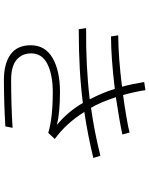

<svg xmlns="http://www.w3.org/2000/svg" viewBox="96 -874 807 1040"><g transform="rotate(90 500.0 -353.5)"><path d="M131.8 -416Q338.9 -414.1 517.6 -435.5Q481.4 -504.9 460.9 -571.3Q289.1 -550.8 176.8 -550.8L170.9 -589.8Q292 -590.8 449.2 -610.4Q434.6 -663.1 423.8 -730.5L467.8 -737.3Q475.6 -683.6 494.1 -616.2Q535.2 -621.1 606.9 -633.3Q678.7 -645.5 697.3 -651.4L708 -612.3Q636.7 -596.7 505.9 -577.1Q534.2 -491.2 563.5 -442.4Q694.3 -460.9 823.2 -493.2L835 -455.1Q715.8 -425.8 585.9 -406.2Q647.5 -307.6 732.4 -246.1L699.2 -210.9Q618.2 -235.4 479.5 -235.4Q384.8 -235.4 326.7 -206.5Q268.6 -177.7 268.6 -118.2Q268.6 -69.3 303.2 -39.6Q337.9 -9.8 411.1 -9.8Q546.9 -9.8 671.9 -17.6L664.1 21.5Q533.2 29.3 411.1 29.3Q325.2 29.3 274.9 -6.3Q224.6 -42 224.6 -116.2Q224.6 -194.3 293.9 -234.4Q363.3 -274.4 476.6 -274.4Q589.8 -274.4 656.2 -257.8Q585 -316.4 537.1 -398.4Q365.2 -376 137.7 -376Z"/></g></svg>

Font: Gothic A1 ExtraLight
Style: Regular
Weight: 275
Designer: HanYang I&C Co.,Ltd.
Foundry: HanYang I&C Co.,Ltd.
Version: Version 2.50